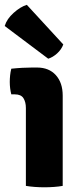

<svg xmlns="http://www.w3.org/2000/svg" viewBox="-27 -790 345 816"><path d="M239.5 0Q223 3 202.2 4.5Q181.5 6 161.5 6Q142 6 121.2 4.5Q100.5 3 83 0V-331Q83 -356 72.8 -372.5Q62.5 -389 36 -389H21Q14.5 -414.5 14.5 -442Q14.5 -455 16 -469.8Q17.5 -484.5 21 -498Q44 -500.5 68.2 -501.8Q92.5 -503 109 -503H130.5Q181 -503 210.2 -470.8Q239.5 -438.5 239.5 -383.5ZM87 -769.5Q59.5 -761 30.8 -735.2Q2 -709.5 -7 -679.5L178 -540.5Q197.5 -546.5 215.8 -563Q234 -579.5 242 -601Z"/></svg>

Font: Signika
Style: Bold
Weight: 700
Designer: Anna Giedry
Foundry: Anna Giedry
Version: Version 2.001